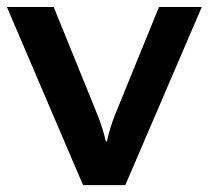

<svg xmlns="http://www.w3.org/2000/svg" viewBox="-23 -539 607 559"><path d="M-2.9 -518.6 218.8 0H341.8L564.5 -518.6H439.9L311 -202.6Q303.7 -183.6 298.3 -165.8Q293 -147.9 288.1 -127.4H285.2Q280.3 -147.9 274.7 -165.8Q269 -183.6 261.7 -202.6L133.3 -518.6Z"/></svg>

Font: Roboto Flex
Style: wght 600 wdth 140 opsz 13.0 GRAD 0.00 slnt 0.00 XTRA 468 XOPQ 96 YOPQ 79 YTLC 514 YTUC 712 YTAS 750 YTDE -203.00 YTFI 738
Weight: 600
Width: 8
Designer: Berlow after Robertson
Foundry: Google
Version: Version 3.100